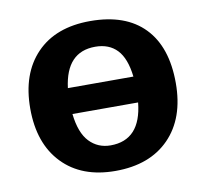

<svg xmlns="http://www.w3.org/2000/svg" viewBox="-66 -610 743 692"><g transform="rotate(-10 305.5 -264.0)"><path d="M571.8 -264.6Q571.8 -136.2 500.5 -63.2Q429.2 9.8 303.2 9.8Q179.7 9.8 109.4 -63.5Q39.1 -136.7 39.1 -264.6Q39.1 -392.1 109.4 -465.1Q179.7 -538.1 306.2 -538.1Q435.5 -538.1 503.7 -467.5Q571.8 -397 571.8 -264.6ZM308.1 -443.8Q201.7 -443.8 185.5 -314H425.3Q417.5 -381.8 387.9 -412.8Q358.4 -443.8 308.1 -443.8ZM301.8 -84Q412.1 -84 425.8 -219.2H185.5Q193.4 -148.9 224.4 -116.5Q255.4 -84 301.8 -84Z"/></g></svg>

Font: Arimo
Style: Bold
Weight: 700
Designer: Steve Matteson
Foundry: Monotype Imaging Inc.
Version: Version 1.33